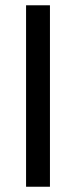

<svg xmlns="http://www.w3.org/2000/svg" viewBox="-20 -710 289 730"><path d="M79.1 -689.9H169.9V0H79.1Z"/></svg>

Font: D-DIN Exp
Style: Regular
Weight: 400
Width: 7
Designer: Charles Nix
Foundry: Datto Inc.
Version: Version 1.00